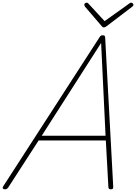

<svg xmlns="http://www.w3.org/2000/svg" viewBox="-58 -1392 1011 1426"><path d="M-21 14Q-32 14 -36.5 8Q-41 2 -33 -10L683 -1118Q688 -1125 692 -1127.5Q696 -1130 705 -1130Q715 -1130 718.5 -1126.5Q722 -1123 723 -1115L783 -5Q783 6 779.5 10Q776 14 766 14Q756 14 751.5 10Q747 6 747 -4L728 -349H229L4 -1Q-2 7 -7.5 10.5Q-13 14 -21 14ZM252 -384H726L693 -1073ZM916 -1372Q922 -1372 927.5 -1367Q933 -1362 933 -1357Q933 -1353 931.5 -1350Q930 -1347 925 -1343L732 -1196Q725 -1192 721.5 -1190Q718 -1188 714 -1188Q710 -1188 706.5 -1190Q703 -1192 699 -1196L573 -1343Q572 -1346 570 -1349.5Q568 -1353 568 -1356Q568 -1364 574 -1368Q580 -1372 585 -1372Q591 -1372 593.5 -1370Q596 -1368 599 -1365L719 -1235L898 -1363Q906 -1369 908.5 -1370.5Q911 -1372 916 -1372Z"/></svg>

Font: Playwrite CU Thin
Style: Regular
Weight: 250
Designer: Veronika Burian, José Scaglione
Foundry: TypeTogether
Version: Version 1.002